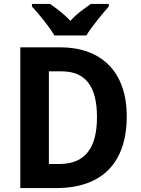

<svg xmlns="http://www.w3.org/2000/svg" viewBox="-20 -954 717 974"><path d="M256 -774H418C444 -817 499 -884 532 -921V-934H441C410 -912 369 -885 337 -848C304 -884 264 -913 234 -934H142V-921C177 -884 232 -816 256 -774ZM623 -364C623 -593 491 -714 285 -714H83V0H266C495 0 623 -126 623 -364ZM472 -360C472 -202 411 -122 280 -122H228V-592H293C410 -592 472 -521 472 -360Z"/></svg>

Font: Noto Sans Gurmukhi SemiCondensed
Style: Bold
Weight: 700
Width: 4
Designer: Jelle Bosma - Monotype Design Team
Foundry: Monotype Imaging Inc.
Version: Version 2.004